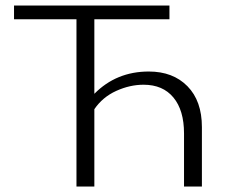

<svg xmlns="http://www.w3.org/2000/svg" viewBox="-20 -678 849 698"><path d="M521 -418Q609 -418 661.5 -364.5Q714 -311 714 -216V0H649V-193Q649 -277 610.5 -323.5Q572 -370 502 -370Q452 -370 402.5 -347.5Q353 -325 323 -281V0H258V-608H31V-658H596V-608H323V-337Q403 -418 521 -418Z"/></svg>

Font: EauTestSC Semilight
Style: Regular
Weight: 300
Designer: Christian Thalmann (Catharsis Fonts)
Version: Version 0.001;PS 000.001;hotconv 1.0.88;makeotf.lib2.5.64775